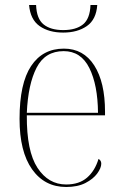

<svg xmlns="http://www.w3.org/2000/svg" viewBox="-20 -736 489 766"><path d="M232 -606Q175 -606 138 -632Q101 -658 96 -716H124Q126 -661 154 -638.5Q182 -616 232 -616Q283 -616 311 -638.5Q339 -661 341 -716H368Q364 -658 326.5 -632Q289 -606 232 -606ZM244 10Q158 10 108 -60.5Q58 -131 58 -262Q58 -403 104 -472.5Q150 -542 235 -542Q313 -542 356 -475Q399 -408 399 -290V-276H87Q86 -133 129.5 -66.5Q173 0 244 0Q296 0 327.5 -27.5Q359 -55 373 -102Q384 -96 384 -83Q384 -66 368 -44Q352 -22 321 -6Q290 10 244 10ZM371 -286Q370 -397 336.5 -464.5Q303 -532 234 -532Q160 -532 126 -466Q92 -400 87 -286Z"/></svg>

Font: Noto Serif Display SemiCondensed Thin
Style: Regular
Weight: 100
Width: 4
Designer: Monotype Design Team
Foundry: Monotype Imaging Inc.
Version: Version 2.009